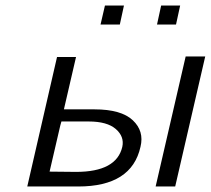

<svg xmlns="http://www.w3.org/2000/svg" viewBox="-20 -677 765 697"><path d="M345 -588 361 -657H430L415 -588ZM550 -588 565 -657H634L619 -588ZM545 0 654 -472H725L616 0ZM79 0 187 -470H256L212 -280H323Q420 -280 462 -240.5Q504 -201 490 -144Q458 0 264 0ZM160 -54Q176 -54 208 -53.5Q240 -53 256 -53Q403 -53 424 -144Q432 -181 400.5 -208.5Q369 -236 302 -236H203L199 -222Z"/></svg>

Font: Coval
Style: ExtraLight Italic
Weight: 200
Foundry: Context Ltd
Version: Version 001.000